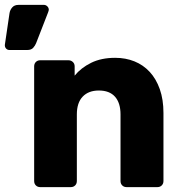

<svg xmlns="http://www.w3.org/2000/svg" viewBox="-81 -767 744 787"><path d="M-42 -562Q-51 -562 -56.5 -568.5Q-62 -575 -61 -584L-42 -713Q-40 -726 -31 -736.5Q-22 -747 -5 -747H99Q107 -747 113 -741Q119 -735 119 -727Q119 -724 116 -716L67 -590Q63 -580 55 -571Q47 -562 30 -562ZM84 0Q73 0 66 -7Q59 -14 59 -25V-495Q59 -506 66 -513Q73 -520 84 -520H199Q210 -520 217.5 -513Q225 -506 225 -495V-457Q251 -489 292.5 -509.5Q334 -530 391 -530Q434 -530 470 -515.5Q506 -501 532.5 -472.5Q559 -444 574 -401.5Q589 -359 589 -304V-25Q589 -14 582 -7Q575 0 564 0H438Q427 0 420 -7Q413 -14 413 -25V-298Q413 -345 390.5 -370.5Q368 -396 324 -396Q282 -396 258 -371Q234 -346 234 -298V-25Q234 -14 227 -7Q220 0 209 0Z"/></svg>

Font: Fz Rubik
Style: Bold
Weight: 700
Designer: Hubert and Fischer
Foundry: Hubert and Fischer
Version: Vit hóa bi FontZin.com